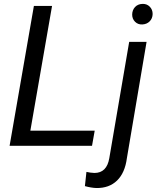

<svg xmlns="http://www.w3.org/2000/svg" viewBox="-20 -741 803 976"><path d="M28.8 0ZM134.3 -76.7H461.4L447.8 0H28.8L152.3 -710.9H244.6ZM725.1 -528.3 625 63Q615.2 137.7 575 176.8Q534.7 215.8 469.7 214.8Q443.8 213.9 411.6 205.1L419.4 132.8Q437.5 137.2 460 138.2Q522.9 138.2 535.6 63L636.7 -528.3ZM651.9 -667Q652.3 -689.9 666.3 -705.1Q680.2 -720.2 703.6 -721.2Q726.1 -722.2 741 -707.3Q755.9 -692.4 755.9 -669.9Q755.4 -647 740.7 -632.3Q726.1 -617.7 703.1 -616.7Q681.2 -615.7 666.5 -630.4Q651.9 -645 651.9 -667Z"/></svg>

Font: Roboto
Style: Italic
Weight: 400
Italic angle: -12°
Designer: Google
Version: Version 2.134; 2016; ttfautohint (v1.6)